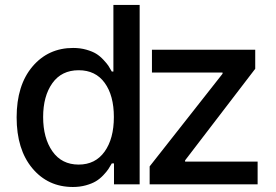

<svg xmlns="http://www.w3.org/2000/svg" viewBox="-20 -747 1118 778"><path d="M275.4 10.7Q174.3 10.7 110.8 -65.4Q47.4 -141.6 47.4 -271.5Q47.4 -401.4 111.3 -477.1Q175.3 -552.7 276.4 -552.7Q305.2 -552.7 329.8 -545.7Q354.5 -538.6 369.6 -529.3Q384.8 -520 398.9 -504.9Q413.1 -489.7 419.2 -480.5Q425.3 -471.2 433.1 -457H439.5V-727.1H545.9V0H441.9V-85H433.1Q425.8 -71.8 418.9 -61.5Q412.1 -51.3 398.2 -36.6Q384.3 -22 368.4 -12.5Q352.5 -2.9 328.1 3.9Q303.7 10.7 275.4 10.7ZM586.4 0V-72.8L881.8 -448.2V-453.1H595.7V-545.4H1014.2V-468.3L730 -97.2V-92.3H1023.9V0ZM298.8 -80.1Q366.2 -80.1 403.8 -132.6Q441.4 -185.1 441.4 -272.9Q441.4 -359.9 404.3 -411.1Q367.2 -462.4 298.8 -462.4Q229.5 -462.4 192.1 -409.9Q154.8 -357.4 154.8 -272.9Q154.8 -187.5 192.4 -133.8Q230 -80.1 298.8 -80.1Z"/></svg>

Font: Interop Med
Style: Regular
Weight: 500
Designer: Rasmus Andersson, Google, Jang Haemin
Foundry: jhaemin
Version: Version 1.007